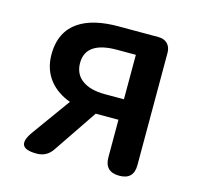

<svg xmlns="http://www.w3.org/2000/svg" viewBox="-86 -642 761 734"><g transform="rotate(15 294.5 -275.5)"><path d="M222 -311C201 -326 190 -349 190 -378C190 -437 235 -463 313 -463H388V-375V-287H313C274 -287 243 -295 222 -311ZM503 -275V-502C503 -532 484 -551 454 -551H399H295C171 -551 76 -507 76 -381C76 -298 126 -248 191 -224L82 -73C47 -24 59 0 119 0C146 0 166 -11 181 -33L298 -206H299H388V-57C388 -19 408 0 446 0C484 0 503 -19 503 -57V-275Z"/></g></svg>

Font: GenSenRounded2 TW M
Style: Regular
Weight: 500
Version: Version 2.100;PS 2.1;hotconv 16.6.51;makeotf.lib2.5.65220 DE